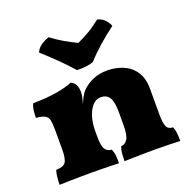

<svg xmlns="http://www.w3.org/2000/svg" viewBox="-128 -849 972 978"><g transform="rotate(-20 358.0 -360.0)"><path d="M106 -204V-270Q106 -303 102 -321Q98 -339 83 -347.5Q68 -356 35 -359Q35 -378 37.5 -398Q40 -418 48 -434Q122 -434 180 -444.5Q238 -455 262 -467Q279 -460 287.5 -444.5Q296 -429 296 -403ZM632 -162Q632 -113 641 -94Q650 -75 675 -75Q682 -59 684 -40.5Q686 -22 686 3Q664 2 623 1Q582 0 547 0Q524 0 491 0.5Q458 1 428.5 1.5Q399 2 384 3Q384 -18 385.5 -37.5Q387 -57 394 -75Q415 -75 428.5 -96Q442 -117 442 -173V-242Q442 -299 427 -322Q412 -345 380 -345Q356 -345 337 -325Q318 -305 307 -270.5Q296 -236 296 -190V-162Q296 -110 308.5 -92.5Q321 -75 343 -75Q351 -56 352.5 -38Q354 -20 354 3Q339 2 312 1.5Q285 1 255.5 0.5Q226 0 201 0Q177 0 143 0.5Q109 1 78 1.5Q47 2 32 3Q32 -20 34.5 -41Q37 -62 42 -75Q81 -75 93.5 -93.5Q106 -112 106 -162V-270L296 -403Q296 -391 292.5 -375Q289 -359 284 -342Q292 -362 301 -379Q310 -396 323 -409Q347 -433 381.5 -447.5Q416 -462 458 -462Q503 -462 543 -445.5Q583 -429 607.5 -393Q632 -357 632 -299ZM315 -516Q280 -556 241 -594Q202 -632 164 -666Q172 -686 190 -699.5Q208 -713 236 -723Q265 -701 299.5 -680.5Q334 -660 369 -644Q385 -651 402.5 -660Q420 -669 437.5 -679.5Q455 -690 470.5 -701.5Q486 -713 499 -723Q523 -718 539.5 -700.5Q556 -683 561 -666Q519 -635 477 -598Q435 -561 405 -527Q386 -520 362.5 -517.5Q339 -515 315 -516Z"/></g></svg>

Font: Vollkorn Black
Style: Regular
Weight: 900
Designer: Friedrich Althausen
Foundry: Friedrich Althausen
Version: Version 5.000